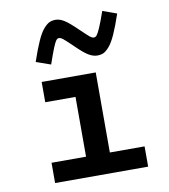

<svg xmlns="http://www.w3.org/2000/svg" viewBox="-83 -817 781 888"><g transform="rotate(-10 307.0 -373.0)"><path d="M298.8 -609.9Q267.6 -640.1 256.6 -648.7Q245.6 -657.2 237.8 -657.2Q230.5 -657.2 224.6 -649.9Q218.8 -642.6 208.7 -618.2Q198.7 -593.8 181.2 -543L112.8 -566.9Q132.3 -624.5 148.7 -660.9Q165 -697.3 180.4 -714.6Q195.8 -731.9 208 -737.5Q220.2 -743.2 236.8 -743.2Q255.9 -743.2 276.9 -730.2Q297.9 -717.3 336.9 -679.2Q370.6 -647 380.1 -639.4Q389.6 -631.8 397.9 -631.8Q405.3 -631.8 411.4 -638.9Q417.5 -646 428.5 -670.9Q439.5 -695.8 457 -746.1L522.9 -722.2Q503.4 -664.6 487.1 -628.4Q470.7 -592.3 455.3 -575Q439.9 -557.6 427.7 -552.2Q415.5 -546.9 398.9 -546.9Q379.9 -546.9 358.4 -559.6Q336.9 -572.3 298.8 -609.9ZM104 -95.2H266.1V-376H124V-471.2H377.9V-95.2H541V0H104Z"/></g></svg>

Font: IntelOne Mono Medium
Style: Regular
Weight: 500
Designer: Fred Shallcrass
Foundry: Frere-Jones Type LLC
Version: Version 1.200;hotconv 1.1.0;makeotfexe 2.6.0;FJTRelease1.2